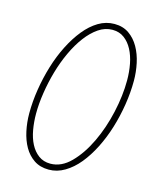

<svg xmlns="http://www.w3.org/2000/svg" viewBox="-103 -724 661 808"><g transform="rotate(15 228.0 -320.0)"><path d="M186 12Q148 12 121.5 -6Q95 -24 78.5 -53Q62 -82 54 -119.5Q46 -157 46 -196Q46 -247 54.5 -300.5Q63 -354 78.5 -405Q94 -456 116.5 -500.5Q139 -545 166.5 -579Q194 -613 226.5 -632.5Q259 -652 296 -652Q333 -652 359.5 -633.5Q386 -615 403 -585Q420 -555 428 -517.5Q436 -480 436 -442Q436 -391 427.5 -337.5Q419 -284 403.5 -233.5Q388 -183 365.5 -138.5Q343 -94 315.5 -60.5Q288 -27 255 -7.5Q222 12 186 12ZM186 -14Q234 -14 274.5 -55Q315 -96 345 -159Q375 -222 391.5 -296Q408 -370 408 -436Q408 -473 401.5 -507Q395 -541 381 -567.5Q367 -594 345.5 -610Q324 -626 294 -626Q262 -626 233.5 -606.5Q205 -587 180.5 -554.5Q156 -522 136 -479Q116 -436 102.5 -389Q89 -342 81.5 -293.5Q74 -245 74 -202Q74 -166 80 -132Q86 -98 99.5 -72Q113 -46 134.5 -30Q156 -14 186 -14Z"/></g></svg>

Font: TypoPRO Source Sans Pro
Style: Italic
Weight: 200
Italic angle: -11°
Designer: Paul D. Hunt
Foundry: Adobe Systems Incorporated
Version: Version 1.075;PS 2.000;hotconv 1.0.86;makeotf.lib2.5.63406